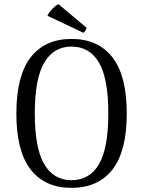

<svg xmlns="http://www.w3.org/2000/svg" viewBox="-20 -894 691 927"><path d="M325 13Q197 13 128 -75.5Q59 -164 59 -346Q59 -528 128 -617Q197 -706 325 -706Q454 -706 523 -617Q592 -528 592 -346Q592 -164 523 -75.5Q454 13 325 13ZM325 -24Q413 -24 458 -101.5Q503 -179 503 -346Q503 -514 458 -591.5Q413 -669 325 -669Q239 -669 193.5 -591.5Q148 -514 148 -346Q148 -179 193.5 -101.5Q239 -24 325 -24ZM209 -818Q214 -829 223 -840Q232 -851 242.5 -860.5Q253 -870 262 -874L398 -760Q398 -756 393 -747Q388 -738 382 -736Z"/></svg>

Font: Arima Thin
Style: Regular
Weight: 400
Version: Version 1.100